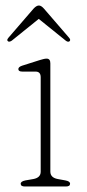

<svg xmlns="http://www.w3.org/2000/svg" viewBox="-20 -676 315 696"><path d="M162.5 -446.5V-54Q162.5 -32 189.5 -27L217 -22Q234 -19 234 -10Q234 0 219 0H70Q55 0 55 -10Q55 -18.5 72 -22L101 -27Q127.5 -32 127.5 -53.5V-396Q127.5 -416.5 109 -416.5H61Q46.5 -416.5 46.5 -425.5Q46.5 -433.5 60.5 -438L123.5 -458Q131 -460 137.2 -461.8Q143.5 -463.5 149 -463.5Q162.5 -463.5 162.5 -446.5ZM231.5 -526Q226.5 -522.5 218.5 -528.5L120.5 -607.5L22.5 -528.5Q14 -523 9.5 -526Q3 -530 10 -538.5L101.5 -644.5Q112 -656 121 -656Q129.5 -656 139.5 -644.5L231 -538.5Q237.5 -530.5 231.5 -526Z"/></svg>

Font: Fraunces 9pt S050 Thin
Style: Regular
Weight: 100
Version: Version 1.000; ttfautohint (v1.8.3)